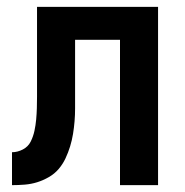

<svg xmlns="http://www.w3.org/2000/svg" viewBox="-20 -540 540 560"><path d="M330 0V-424H199V-261Q199 -242 199 -223.5Q199 -205 197.5 -186.5Q196 -168 193 -149.5Q190 -131 184.5 -113Q179 -95 171 -78Q163 -61 151 -47Q139 -33 122.5 -23.5Q106 -14 88.5 -8.5Q71 -3 52 -1.5Q33 0 15 0V-96Q31 -96 46.5 -104Q62 -112 69.5 -127Q77 -142 80.5 -158.5Q84 -175 85.5 -191.5Q87 -208 87.5 -224.5Q88 -241 88 -258V-520H441V0Z"/></svg>

Font: Iosevka Term
Style: Bold
Weight: 700
Monospace: yes
Designer: Belleve Invis
Foundry: Belleve Invis
Version: Version 30.0.1